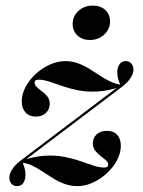

<svg xmlns="http://www.w3.org/2000/svg" viewBox="-20 -643 504 675"><path d="M39.5 11.3Q27.4 11.3 20.2 2.8Q12.9 -5.6 12.9 -18.5Q12.9 -32.3 23 -48Q33.1 -63.7 53.2 -79L404 -344.4V-337.9Q360.5 -323.4 323.4 -321.4Q286.3 -319.4 255.6 -325.4Q225 -331.5 199.6 -340.3Q174.2 -349.2 153.6 -356Q133.1 -362.9 115.3 -362.9Q101.6 -362.9 101.6 -353.2Q101.6 -344.4 109.7 -336.7Q117.7 -329 128.2 -321.4Q138.7 -313.7 146.8 -303.6Q154.8 -293.5 154.8 -278.2Q154.8 -258.1 141.1 -245.6Q127.4 -233.1 105.6 -233.1Q83.1 -233.1 69.8 -247.6Q56.5 -262.1 56.5 -286.3Q56.5 -312.1 69.8 -337.1Q83.1 -362.1 105.2 -382.7Q127.4 -403.2 154.8 -415.7Q182.3 -428.2 209.7 -428.2Q233.1 -428.2 254 -420.6Q275 -412.9 294 -401.2Q312.9 -389.5 331 -377.4Q349.2 -365.3 367.7 -356.5Q386.3 -347.6 405.6 -345.2L404 -342.7Q393.5 -364.5 392.3 -383.9Q391.1 -403.2 399.2 -415.7Q407.3 -428.2 421.8 -428.2Q433.9 -428.2 441.5 -419.8Q449.2 -411.3 449.2 -398.4Q449.2 -384.7 439.1 -369Q429 -353.2 408.1 -337.1L58.1 -72.6L57.3 -79Q101.6 -93.5 138.7 -95.6Q175.8 -97.6 206.5 -91.5Q237.1 -85.5 262.5 -76.6Q287.9 -67.7 308.5 -60.9Q329 -54 346 -54Q360.5 -54 360.5 -63.7Q360.5 -72.6 352 -79.8Q343.5 -87.1 333.1 -95.2Q322.6 -103.2 314.5 -113.7Q306.5 -124.2 306.5 -138.7Q306.5 -158.9 320.2 -171Q333.9 -183.1 355.6 -183.1Q379 -183.1 391.9 -169Q404.8 -154.8 404.8 -130.6Q404.8 -104.8 391.5 -79.8Q378.2 -54.8 356 -34.3Q333.9 -13.7 306.9 -1.2Q279.8 11.3 251.6 11.3Q228.2 11.3 207.3 3.6Q186.3 -4 167.3 -15.7Q148.4 -27.4 130.2 -39.5Q112.1 -51.6 94 -60.5Q75.8 -69.4 55.6 -71L58.1 -74.2Q68.5 -52.4 69.4 -33.1Q70.2 -13.7 62.9 -1.2Q55.6 11.3 39.5 11.3ZM296 -502.4Q269.4 -502.4 252.4 -518.1Q235.5 -533.9 235.5 -558.9Q235.5 -586.3 256 -604.8Q276.6 -623.4 305.6 -623.4Q333.1 -623.4 350 -608.1Q366.9 -592.7 366.9 -567.7Q366.9 -540.3 346.4 -521.4Q325.8 -502.4 296 -502.4Z"/></svg>

Font: Playfair 144pt
Style: Bold Italic
Weight: 700
Italic angle: -15.6°
Designer: Claus Eggers Sørensen
Foundry: Claus Eggers Sørensen
Version: Version 2.203